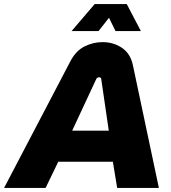

<svg xmlns="http://www.w3.org/2000/svg" viewBox="-61 -919 837 939"><path d="M-41 0 282 -617Q309 -670 351.5 -691.5Q394 -713 441 -713Q494 -713 535.5 -685Q577 -657 589 -600L716 0H512L491 -128H224L162 0ZM292 -280H471L434 -533Q434 -537 431 -539Q428 -541 423 -541Q419 -541 415.5 -539Q412 -537 410 -533ZM289 -767 402 -899H559L628 -767H504L472 -832L421 -767Z"/></svg>

Font: MuseoModerno ExtraBold
Style: Italic
Weight: 800
Italic angle: -9°
Designer: Pablo Cosgaya, Héctor Gatti, Marcela Romero, and the Authors of The MuseoModerno Project.
Foundry: Omnibus-Type Team
Version: Version 1.003